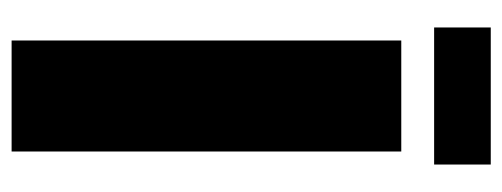

<svg xmlns="http://www.w3.org/2000/svg" viewBox="-294 -592 886 339"><g transform="rotate(90 149.5 -423.0)"><path d="M52 0V-688H248V0ZM29 -746V-846H271V-746Z"/></g></svg>

Font: Archivo Condensed Black
Style: Regular
Weight: 900
Width: 3
Designer: Hector Gatti
Foundry: Omnibus-Type
Version: Version 2.001